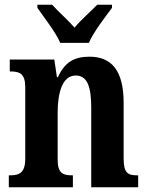

<svg xmlns="http://www.w3.org/2000/svg" viewBox="-20 -786 622 806"><path d="M233 -606H353C372 -651 422 -715 450 -753V-766H388C363 -740 318 -701 293 -670C266 -701 222 -740 199 -766H137V-753C163 -715 214 -651 233 -606ZM17 0H286V-50H283C244 -50 222 -59 222 -116V-312C222 -393 240 -469 298 -469C348 -469 363 -419 363 -333V0H560V-50H556C517 -50 499 -59 499 -121V-355C499 -490 448 -548 356 -548C291 -548 252 -525 223 -462H219L208 -536H21V-486H25C62 -486 86 -477 86 -420V-120C86 -59 60 -50 21 -50H17Z"/></svg>

Font: Noto Serif Bengali Condensed
Style: Bold
Weight: 700
Width: 3
Designer: Juan Bruce, Universal Thirst, Indian Type Foundry and the Monotype Design Team.
Foundry: Monotype Imaging Inc.
Version: Version 2.003